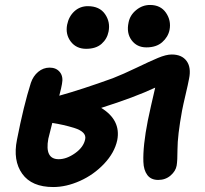

<svg xmlns="http://www.w3.org/2000/svg" viewBox="-20 -753 829 778"><path d="M573.2 -561Q534.7 -561 513.2 -590.1Q491.7 -619.1 501 -662.1Q506.8 -691.9 532 -712.4Q557.1 -732.9 587.9 -732.9Q630.9 -732.9 652.6 -701.2Q674.3 -669.4 667 -631.8Q661.1 -603 637.2 -582Q613.3 -561 573.2 -561ZM329.1 -555.2Q289.1 -555.2 266.8 -584.5Q244.6 -613.8 252 -652.8Q258.8 -686.5 281.5 -707.3Q304.2 -728 335.9 -728Q383.3 -728 405.5 -696Q427.7 -664.1 419.9 -625Q414.1 -595.2 391.4 -575.2Q368.7 -555.2 329.1 -555.2ZM195.8 4.9Q108.4 4.9 70.1 -48.8Q31.7 -102.5 48.8 -187Q75.7 -324.7 105 -417Q114.3 -444.8 134.8 -461.9Q155.3 -479 181.2 -479Q208 -479 222.7 -460.7Q237.3 -442.4 231 -412.1Q229 -398.9 220.2 -365.2Q311.5 -390.6 437 -436Q479.5 -452.6 533.2 -478.5Q586.9 -504.4 620.1 -518.3Q653.3 -532.2 675.8 -532.2Q716.8 -532.2 736.1 -505.9Q755.4 -479.5 746.1 -434.1Q742.2 -412.6 731.9 -369.1Q721.7 -325.7 717.8 -305.2Q699.2 -203.1 699.2 -147.9Q699.2 -102.1 695.8 -82Q691.9 -59.6 671.1 -41.7Q650.4 -23.9 621.1 -23.9Q591.8 -23.9 576.9 -43.9Q562 -64 561 -97.2Q558.6 -161.1 579.1 -265.1Q589.8 -316.9 608.9 -397.9Q525.9 -358.9 390.1 -315.9Q470.7 -266.1 455.1 -185.1Q444.3 -134.3 402.1 -89.6Q359.9 -44.9 304.2 -20Q248.5 4.9 195.8 4.9ZM175.8 -190.9Q160.6 -107.9 217.8 -107.9Q250 -107.9 284.4 -132.3Q318.8 -156.7 325.2 -189Q331.5 -218.8 279.8 -234.9Q236.8 -248 191.9 -254.9Q184.6 -228 175.8 -190.9Z"/></svg>

Font: Shantell Sans Irregular Bouncy
Style: Italic
Weight: 600
Italic angle: -11.31°
Designer: Stephen Nixon, Anya Danilova, Shantell Martin
Foundry: Arrow Type
Version: Version 1.006;[9816181b4]